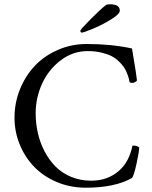

<svg xmlns="http://www.w3.org/2000/svg" viewBox="-20 -873 714 899"><path d="M356 -729Q356 -734.4 404.1 -783Q452.1 -831.5 477.1 -850.1Q482.9 -853 495.1 -853Q541 -853 541 -823.2Q541 -807.1 499.5 -781.7Q458 -756.3 414.8 -738.3Q371.6 -720.2 361.8 -720.2Q359.9 -720.2 357.9 -723.4Q356 -726.6 356 -729ZM47.9 -321.8Q47.9 -391.1 73.2 -454.3Q98.6 -517.6 142.8 -564.5Q187 -611.3 250.5 -639.2Q314 -667 386.2 -667Q501.5 -667 598.1 -646Q621.1 -507.8 621.1 -498Q621.6 -493.7 614 -489.3Q606.4 -484.9 599.1 -484.9Q591.3 -484.9 586.9 -487.8Q585 -498 583 -505.9Q581.1 -513.7 574.7 -530Q568.4 -546.4 560.1 -558.6Q551.8 -570.8 536.4 -585.7Q521 -600.6 502 -610.4Q482.9 -620.1 454.1 -627Q425.3 -633.8 391.1 -633.8Q320.3 -633.8 263.2 -589.8Q206.1 -545.9 176.5 -480Q147 -414.1 147 -342.8Q147 -295.4 157.2 -250.2Q167.5 -205.1 188.7 -164.3Q210 -123.5 240.2 -93Q270.5 -62.5 313.5 -44.7Q356.4 -26.9 407.2 -26.9Q485.4 -26.9 539.1 -75.2Q585 -116.2 600.1 -190.9Q617.7 -192.9 631.8 -183.1Q631.8 -164.1 619.1 -105.7Q606.4 -47.4 597.2 -39.1Q516.6 5.9 381.8 5.9Q309.1 5.9 246.3 -20.5Q183.6 -46.9 140.4 -91.6Q97.2 -136.2 72.5 -196Q47.9 -255.9 47.9 -321.8Z"/></svg>

Font: Crimson
Style: Roman
Weight: 400
Version: Version 0.8